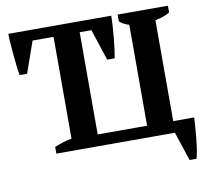

<svg xmlns="http://www.w3.org/2000/svg" viewBox="-91 -801 1149 1064"><g transform="rotate(-10 483.5 -268.5)"><path d="M170 0V-38Q190 -46 215.5 -54.5Q241 -63 267 -67V-640H149L87 -464H45Q41 -484 37.5 -515Q34 -546 31 -579Q28 -612 25.5 -644.5Q23 -677 23 -700H602Q602 -676 600 -644Q598 -612 595 -579Q592 -546 588 -515.5Q584 -485 580 -464H538L480 -640H414V-65H692V-633Q659 -642 638 -662V-700H921V-662Q902 -650 881 -643.5Q860 -637 839 -633V-65H957Q956 -39 953.5 -8.5Q951 22 948 53Q945 84 940.5 112.5Q936 141 930 163H891L837 0Z"/></g></svg>

Font: PT Serif
Style: Bold
Weight: 700
Designer: A.Korolkova, O.Umpeleva, V.Yefimov
Foundry: ParaType Ltd
Version: Version 1.000W OFL; ttfautohint (v1.6)